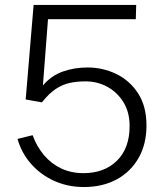

<svg xmlns="http://www.w3.org/2000/svg" viewBox="-20 -743 661 774"><path d="M115.5 -723H529L527.5 -665.5H173.5L153 -398.5Q186.5 -438 233 -454.5Q279.5 -471 333 -471Q394.5 -471 448.8 -444.8Q503 -418.5 536.8 -366.5Q570.5 -314.5 570.5 -237Q570.5 -162.5 539 -106.8Q507.5 -51 450.8 -20Q394 11 318 11Q254 11 199.2 -13.5Q144.5 -38 105.8 -81.8Q67 -125.5 50.5 -183L111.5 -198Q128 -152.5 157 -118Q186 -83.5 226.2 -64.2Q266.5 -45 316.5 -45Q400.5 -45 451.5 -95.2Q502.5 -145.5 502.5 -235Q502.5 -290.5 477.8 -330.8Q453 -371 412.8 -393Q372.5 -415 325 -415Q291.5 -415 262.5 -409Q233.5 -403 206 -385.2Q178.5 -367.5 149.5 -331Q148 -330.5 147.5 -330.5Q147 -330.5 145 -331L83.5 -342Z"/></svg>

Font: Public Sans ExtraLight
Style: Regular
Weight: 250
Designer: The Public Sans Project Authors: Dan O. Williams and USWDS (Libre Franklin designed by Pablo Impallari and Rodrigo Fuenz
Version: Version 1.007